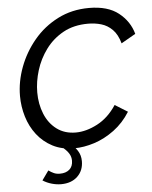

<svg xmlns="http://www.w3.org/2000/svg" viewBox="-60 -763 789 998"><g transform="rotate(-5 335.0 -264.0)"><path d="M302 6Q238 6 190 -19Q142 -44 109.5 -86Q77 -128 61 -181Q45 -234 45 -289Q45 -364 73 -439Q101 -514 153 -576.5Q205 -639 278.5 -676.5Q352 -714 442 -714Q540 -714 596 -669.5Q652 -625 670 -559L595 -516Q582 -563 556.5 -588.5Q531 -614 498.5 -623.5Q466 -633 430 -633Q355 -633 300 -602.5Q245 -572 208.5 -522.5Q172 -473 154 -414.5Q136 -356 136 -300Q136 -239 157 -187.5Q178 -136 219 -105.5Q260 -75 318 -75Q372 -75 430.5 -105.5Q489 -136 531 -200L597 -159Q562 -103 512 -66Q462 -29 407.5 -11.5Q353 6 302 6ZM218 186Q195 186 170 179Q145 172 123 158L158 109Q172 119 185.5 125Q199 131 217 131Q248 131 266.5 115Q285 99 285 69Q285 49 275 32.5Q265 16 246 0L281 -23Q305 -3 320.5 21Q336 45 336 76Q336 125 304 155.5Q272 186 218 186Z"/></g></svg>

Font: Raleway Medium
Style: Italic
Weight: 500
Italic angle: -12°
Designer: Matt McInerney, Pablo Impallari, Rodrigo Fuenzalida
Foundry: Matt McInerney, Pablo Impallari, Rodrigo Fuenzalida
Version: Version 4.026